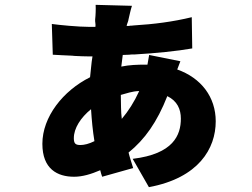

<svg xmlns="http://www.w3.org/2000/svg" viewBox="-20 -710 1040 793"><path d="M871 -209C871 -309 811 -388 712 -423C717 -436 722 -450 725 -457L596 -483C595 -478 592 -460 589 -443H583C546 -443 515 -442 481 -435C483 -453 485 -464 487 -483C496 -483 505 -484 513 -484L524 -485H535C622 -490 712 -499 774 -510L772 -639C694 -620 615 -610 533 -605L523 -604C520 -604 516 -604 513 -603H503C505 -614 510 -621 511 -631C516 -651 519 -668 525 -686L375 -690C376 -674 375 -646 373 -630C372 -619 376 -610 374 -599H349C303 -599 222 -607 194 -611L198 -484C219 -483 248 -481 278 -480L288 -479C309 -478 330 -477 349 -477H362C357 -449 356 -423 352 -391C240 -335 155 -227 155 -116C155 -12 217 20 286 20C321 20 357 9 394 -7C396 2 399 12 402 20L530 -16C524 -36 516 -59 511 -80C578 -134 629 -206 671 -313C712 -293 727 -259 727 -220C727 -152 696 -74 528 -54L595 63C800 25 871 -96 871 -209ZM479 -318C503 -324 524 -333 555 -334C534 -288 510 -251 483 -219C479 -251 480 -280 479 -318ZM285 -136C285 -137 285 -138 285 -140C285 -180 313 -224 356 -259C359 -212 363 -170 370 -127C348 -116 328 -111 312 -111C290 -111 286 -119 285 -136Z"/></svg>

Font: Glow Sans SC Normal Heavy
Style: Regular
Weight: 900
Designer: Ryoko NISHIZUKA (kana, bopomofo & ideographs); Paul D. Hunt (Latin, Greek & Cyrillic); Sandoll Communications, Soo-young
Version: Version 0.93